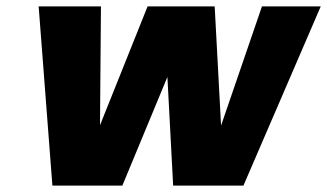

<svg xmlns="http://www.w3.org/2000/svg" viewBox="-20 -581 1024 601"><path d="M984 -561 742 0H522L504 -340L363 0H144L101 -561H296L293 -189L442 -561H652L672 -188L800 -561Z"/></svg>

Font: Fz Poppins ExtBd
Style: Italic
Weight: 800
Italic angle: -10°
Designer: Ninad Kale (Devanagari), Jonny Pinhorn (Latin)
Foundry: Indian Type Foundry
Version: Vit hóa bi Vntype.Com & FontZin.Com